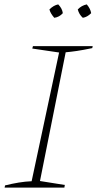

<svg xmlns="http://www.w3.org/2000/svg" viewBox="-20 -854 442 874"><path d="M1 0 3 -10Q35 -18 65.5 -23Q96 -28 124 -29L249 -615L127 -633L130 -644H402L400 -635Q357 -626 329.5 -622Q302 -618 279 -616L162 -30L275 -12L273 0ZM245 -834Q263 -816 266 -794Q250 -776 227 -773Q209 -794 205 -811Q224 -830 245 -834ZM375 -834Q392 -814 395 -794Q377 -776 357 -773Q340 -788 334 -811Q351 -829 375 -834Z"/></svg>

Font: Piazzolla Thin
Style: Italic
Weight: 100
Italic angle: -11.3°
Designer: Juan Pablo del Peral
Foundry: Huerta Tipografica
Version: Version 1.330